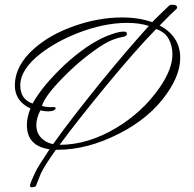

<svg xmlns="http://www.w3.org/2000/svg" viewBox="-20 -609 824 814"><path d="M115 185Q107 185 107 178Q107 170 125 131Q133 112 150.5 84.5Q168 57 190 24Q94 10 94 -79Q94 -112 109 -149Q43 -181 43 -246Q43 -332 127 -405Q194 -463 290 -497Q395 -535 498 -535Q570 -535 625 -515Q626 -516 639 -529Q652 -542 669 -558.5Q686 -575 697 -585Q701 -589 711 -589Q731 -589 731 -577Q731 -576 729 -572Q716 -560 698 -542.5Q680 -525 657 -501Q659 -499 661 -499Q744 -452 744 -364Q744 -293 688 -213Q615 -108 484 -42Q350 26 225 26H217Q194 58 177.5 84Q161 110 153 127Q152 130 146 144.5Q140 159 132 180Q131 182 124.5 183.5Q118 185 115 185ZM205 2Q247 -57 300.5 -126Q354 -195 410.5 -264.5Q467 -334 519.5 -395Q572 -456 611 -499Q572 -512 519 -512Q419 -512 305 -467Q218 -432 155 -384Q66 -316 66 -247Q66 -188 118 -170Q141 -211 176.5 -253Q212 -295 256 -336Q349 -421 432 -456Q453 -464 471 -469.5Q489 -475 504 -475H506Q518 -475 518 -466Q518 -456 503 -453Q468 -447 435 -430Q401 -412 352 -374Q327 -355 299.5 -330.5Q272 -306 243 -276Q205 -237 184 -208Q163 -179 158 -160Q166 -157 180.5 -155.5Q195 -154 204 -155H207Q216 -155 216 -150Q216 -146 208.5 -141.5Q201 -137 184 -137Q175 -137 166 -138.5Q157 -140 151 -141Q134 -107 134 -79Q134 -40 163 -17Q180 -3 205 2ZM233 5Q353 5 473 -67Q585 -134 657 -238Q711 -316 711 -379Q711 -414 696 -442.5Q681 -471 647 -484L642 -486Q597 -440 543 -378.5Q489 -317 433 -249Q377 -181 325 -115.5Q273 -50 233 5Z"/></svg>

Font: Corinthia
Style: Regular
Weight: 400
Designer: Robert E. Leuschke
Foundry: Robert E. Leuschke
Version: Version 1.013; ttfautohint (v1.8.3)